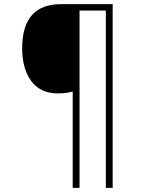

<svg xmlns="http://www.w3.org/2000/svg" viewBox="-20 -873 695 927"><path d="M524 34H491V-822H364V34H331V-431Q299 -422 260 -422Q175 -422 131 -481.5Q87 -541 87 -640Q87 -853 275 -853H524Z"/></svg>

Font: Noto Sans Telugu UI ExtraLight
Style: Regular
Weight: 200
Designer: Jelle Bosma - Monotype Design Team
Foundry: Monotype Imaging Inc.
Version: Version 2.005; ttfautohint (v1.8.4.7-5d5b)